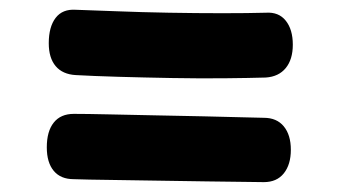

<svg xmlns="http://www.w3.org/2000/svg" viewBox="-20 -519 690 391"><path d="M134.3 -366.1Q107.5 -367.6 93.4 -384.3Q79.3 -401 79.3 -431Q79.3 -464.3 93.3 -482.6Q107.3 -500.9 134.3 -499.1Q166.3 -498.1 216.8 -496.1Q267.3 -494.1 323.8 -493.1Q380.3 -492.1 432.8 -492.1Q485.3 -492.1 521.3 -493.1Q547.6 -494.9 561.9 -476.9Q576.3 -459 576.3 -428Q576.3 -398 561.9 -380.4Q547.6 -362.9 521.3 -361.1Q488.3 -360.1 437.3 -359.6Q386.3 -359.1 329.8 -360.1Q273.3 -361.1 221.3 -362.6Q169.3 -364.1 134.3 -366.1ZM130.3 -154.1Q103.5 -154.1 89.4 -171.1Q75.3 -188 75.3 -219Q75.3 -251.6 89.4 -269.3Q103.5 -287.1 130.3 -287.1Q156.3 -287.1 200.3 -286.1Q244.3 -285.1 295.8 -284.1Q347.3 -283.1 394.8 -282.1Q442.3 -281.1 475.8 -280.1Q509.3 -279.1 517.3 -279.1Q543.6 -279.1 557.9 -261.7Q572.3 -244.2 572.3 -214Q572.3 -183.8 557.9 -165.9Q543.6 -148.1 517.3 -148.1Q511.3 -148.1 479.3 -148.6Q447.3 -149.1 400.3 -149.6Q353.3 -150.1 301.8 -151.1Q250.3 -152.1 204.3 -152.6Q158.3 -153.1 130.3 -154.1Z"/></svg>

Font: Playpen Sans Arabic
Style: Regular
Weight: 400
Designer: Azza Alameddine, Laura Meseguer, Veronika Burian, José Scaglione
Foundry: TypeTogether
Version: Version 2.000